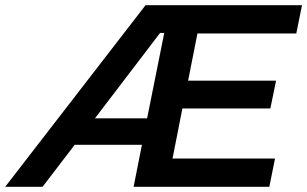

<svg xmlns="http://www.w3.org/2000/svg" viewBox="-68 -720 1184 740"><path d="M-48 0 493 -700H1096L1074 -591H693L657 -409H996L974 -302H635L597 -109H992L970 0H447L479 -162H220L96 0ZM298 -264H499L565 -593H549Z"/></svg>

Font: Montserrat SemiBold
Style: Italic
Weight: 600
Italic angle: -11.3°
Designer: Julieta Ulanovsky
Foundry: Julieta Ulanovsky
Version: Version 9.000; ttfautohint (v1.8.4.7-5d5b)